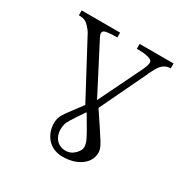

<svg xmlns="http://www.w3.org/2000/svg" viewBox="-144 -604 850 871"><g transform="rotate(30 281.0 -169.0)"><path d="M343.8 -477.5V-452.1Q411.1 -452.1 423.8 -435.5Q431.6 -424.8 415 -388.7L303.7 -160.2L174.8 -409.2Q159.2 -436.5 174.8 -445.3Q188.5 -452.1 241.2 -452.1V-477.5H40V-452.1Q63.5 -452.1 77.1 -444.3Q91.8 -435.5 112.3 -407.2L268.6 -114.3L230.5 -63.5Q206.1 -31.2 198.2 -17.6Q186.5 3.9 186.5 25.4Q186.5 73.2 214.8 106.4Q246.1 140.6 295.9 140.6Q351.6 140.6 388.7 115.2Q428.7 87.9 428.7 43Q428.7 27.3 418.9 8.8Q414.1 -2 397.5 -26.4L381.8 -50.8L327.1 -132.8L444.3 -377.9V-379.9Q461.9 -416 473.6 -429.7Q493.2 -452.1 521.5 -452.1V-477.5ZM290 -88.9 300.8 -71.3Q338.9 -7.8 347.7 10.7Q360.4 35.2 360.4 54.7Q360.4 70.3 342.8 88.9Q322.3 110.4 293.9 110.4Q263.7 110.4 244.1 88.9Q226.6 67.4 226.6 38.1Q226.6 14.6 234.4 -2Q240.2 -14.6 263.7 -49.8Z"/></g></svg>

Font: Batang
Style: Regular
Weight: 400
Version: Version 2.21